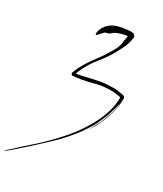

<svg xmlns="http://www.w3.org/2000/svg" viewBox="-237 -848 982 1154"><g transform="rotate(20 253.5 -271.5)"><path d="M234.4 -663.1Q211.9 -642.6 208 -646.5Q204.1 -651.4 208 -660.2Q214.8 -681.6 227.5 -695.3Q239.3 -710 254.9 -719.7Q283.2 -736.3 316.4 -739.3Q334 -740.2 347.7 -740.2Q361.3 -740.2 373 -739.3Q379.9 -739.3 386.7 -738.3Q393.6 -738.3 400.4 -736.3Q405.3 -734.4 411.1 -733.4Q416 -731.4 420.9 -730.5Q420.9 -730.5 420.9 -730.5Q420.9 -730.5 420.9 -730.5Q434.6 -704.1 430.7 -711.9Q426.8 -718.8 429.7 -712.9Q424.8 -698.2 419.9 -684.6Q414.1 -670.9 407.2 -658.2Q393.6 -635.7 378.9 -617.2Q363.3 -598.6 350.6 -581.1Q315.4 -540 274.4 -504.9Q233.4 -469.7 201.2 -426.8Q191.4 -413.1 182.6 -399.4Q174.8 -385.7 167 -371.1Q164.1 -376 167 -370.1Q170.9 -364.3 159.2 -385.7Q202.1 -383.8 244.1 -387.7Q287.1 -390.6 329.1 -390.6Q355.5 -390.6 379.9 -387.7Q404.3 -384.8 431.6 -379.9Q447.3 -375 461.9 -370.1Q477.5 -365.2 492.2 -358.4Q499 -344.7 499 -343.8Q498 -342.8 498 -343.8Q495.1 -346.7 497.1 -340.8Q497.1 -340.8 496.1 -339.8Q496.1 -337.9 493.2 -327.1Q488.3 -297.9 474.6 -265.6Q460.9 -234.4 444.3 -204.1Q409.2 -145.5 372.1 -107.4Q335 -69.3 335 -69.3Q335 -68.4 353.5 -87.9Q372.1 -108.4 392.6 -135.7Q404.3 -150.4 416 -165Q426.8 -180.7 434.6 -194.3Q480.5 -271.5 483.4 -302.7Q486.3 -335 488.3 -333Q484.4 -335 486.3 -324.2Q488.3 -312.5 469.7 -271.5Q460 -251 442.4 -218.8Q423.8 -187.5 392.6 -143.6Q343.8 -85.9 309.6 -55.7Q276.4 -25.4 227.5 11.7Q215.8 20.5 175.8 46.9Q136.7 73.2 88.9 103.5Q31.2 139.6 -18.6 169.9Q-62.5 196.3 -70.3 196.3Q-71.3 196.3 -71.3 195.3Q-71.3 195.3 -41 176.8Q-11.7 158.2 23.4 135.7Q52.7 118.2 77.1 102.5Q101.6 87.9 107.4 84Q176.8 39.1 241.2 -11.7Q306.6 -62.5 360.4 -125Q401.4 -171.9 428.7 -218.8Q456.1 -265.6 468.8 -313.5Q470.7 -323.2 472.7 -332Q474.6 -341.8 476.6 -350.6Q475.6 -352.5 481.4 -341.8Q486.3 -331.1 482.4 -338.9Q468.8 -345.7 455.1 -350.6Q440.4 -355.5 425.8 -359.4Q359.4 -374 292 -367.2Q223.6 -360.4 157.2 -367.2Q161.1 -358.4 155.3 -370.1Q149.4 -382.8 150.4 -380.9Q156.2 -390.6 163.1 -401.4Q169.9 -411.1 176.8 -421.9Q210 -464.8 250 -502Q290 -538.1 324.2 -578.1Q341.8 -596.7 357.4 -619.1Q372.1 -641.6 374 -652.3Q377.9 -669.9 385.7 -686.5Q392.6 -703.1 397.5 -720.7Q401.4 -713.9 396.5 -722.7Q391.6 -731.4 409.2 -699.2Q400.4 -701.2 391.6 -703.1Q382.8 -705.1 374 -705.1Q316.4 -702.1 298.8 -690.4Q280.3 -677.7 272.5 -679.7Q265.6 -677.7 259.8 -678.7Q254.9 -678.7 234.4 -663.1Q234.4 -663.1 251 -687.5Q267.6 -710.9 278.3 -727.5Q278.3 -727.5 234.4 -663.1Z"/></g></svg>

Font: Margalida Font
Style: Regular
Weight: 400
Designer: Mateu Riera. mateurierasureda@hotmail.com
Version: Version 1.0